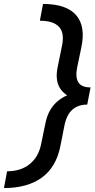

<svg xmlns="http://www.w3.org/2000/svg" viewBox="-63 -731 482 973"><path d="M-43 222 -27 137Q42 137 87 101Q132 65 145 1L168 -110Q181 -172 220 -210Q259 -248 329 -266L324 -227Q263 -246 239.5 -286.5Q216 -327 229 -390L251 -498Q265 -563 236.5 -594.5Q208 -626 139 -626L155 -711Q274 -711 323 -654Q372 -597 349 -490L328 -389Q318 -340 334 -314Q350 -288 396 -288L379 -201Q333 -201 303.5 -175Q274 -149 263 -92L243 9Q222 116 149 169Q76 222 -43 222Z"/></svg>

Font: Ysabeau Office
Style: Bold Italic
Weight: 700
Italic angle: -12°
Designer: Christian Thalmann (Catharsis Fonts)
Version: Version 2.001;gftools[0.9.30]; featfreeze: tnum,lnum,ss02